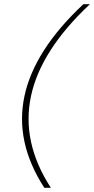

<svg xmlns="http://www.w3.org/2000/svg" viewBox="-20 -690 446 910"><path d="M190 200H221C127 55 96 -90 127 -235C158 -380 251 -525 406 -670H375C220 -525 127 -380 96 -235C65 -90 96 55 190 200Z"/></svg>

Font: LT Wave Thin
Style: Italic
Weight: 100
Designer: Daniel Lyons
Version: Version 2.5 (Glyphs App)